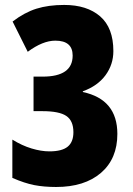

<svg xmlns="http://www.w3.org/2000/svg" viewBox="-20 -744 535 774"><path d="M437 -538.1Q437 -483.9 405.3 -440.7Q373.5 -397.5 314 -376V-373Q453.1 -343.3 453.1 -204.1Q453.1 -104 387 -47.1Q320.8 9.8 206.1 9.8Q157.2 9.8 118.2 2.2Q79.1 -5.4 29.8 -26.9V-181.2Q68.4 -157.2 107.2 -145.5Q146 -133.8 179.2 -133.8Q229.5 -133.8 252.7 -152.6Q275.9 -171.4 275.9 -210.9Q275.9 -257.3 247.3 -276.6Q218.8 -295.9 150.9 -295.9H115.2V-435.1H151.9Q272.9 -435.1 272.9 -520Q272.9 -580.1 203.1 -580.1Q152.3 -580.1 91.8 -535.2L30.8 -657.2Q78.6 -693.8 127 -709Q175.3 -724.1 238.8 -724.1Q330.6 -724.1 383.8 -678Q437 -631.8 437 -538.1Z"/></svg>

Font: Open Sans Condensed ExtraBold
Style: Regular
Weight: 800
Width: 3
Designer: Monotype Design Team
Foundry: Monotype Imaging Inc.
Version: Version 3.000; ttfautohint (v1.8.4)